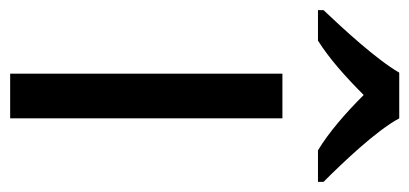

<svg xmlns="http://www.w3.org/2000/svg" viewBox="-274 -572 806 378"><g transform="rotate(90 129.0 -383.0)"><path d="M173 -766H83C57 -721 -3 -656 -40 -617V-606H20C55 -628 91 -660 127 -696C163 -660 201 -627 236 -606H298V-617C260 -655 197 -721 173 -766ZM173 0V-536H85V0Z"/></g></svg>

Font: Noto Sans Gujarati UI
Style: Regular
Weight: 400
Designer: Jelle Bosma - Monotype Design Team, Universal Thirst
Foundry: Monotype Imaging Inc.
Version: Version 2.106